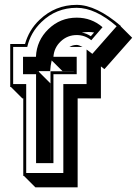

<svg xmlns="http://www.w3.org/2000/svg" viewBox="-20 -717 574 798"><path d="M371.1 -582Q365.2 -583 359.4 -583.5Q353.5 -584 347.7 -584Q340.3 -584 333.5 -583.3Q326.7 -582.5 319.8 -581.5Q339.4 -578.6 357.4 -566.4ZM189.5 -51.3H189.9V-420.9H286.6V-421.4H239.7L194.8 -465.8Q192.4 -455.6 190.7 -444.3Q189 -433.1 188.5 -421.4H135.3V-420.9H142.1V-418L189.5 -370.6ZM481.4 -607.9 529.3 -560.1 414.1 -429.7Q410.6 -432.1 408.9 -433.6Q407.2 -435.1 406 -436Q404.8 -437 403.3 -438Q401.9 -439 399.4 -440.9V-308.1H302.7V61.5H127L79.6 14.2H76.7V-308.1H72.8L25.4 -355.5H22.5V-534.2H84Q91.8 -562 106.4 -587.2Q121.1 -612.3 144 -634.3Q209.5 -696.8 298.8 -696.8Q379.9 -696.8 482.4 -608.9ZM359.4 -549.8Q333 -571.3 298.8 -571.3Q260.3 -571.3 232.4 -544.9Q204.6 -518.6 202.1 -481H298.8V-408.7H202.1V-39.1H129.9V-408.7H75.7V-481H129.4Q132.3 -548.8 181.4 -596.2Q230.5 -643.6 298.8 -643.6Q360.4 -643.6 406.2 -604ZM464.8 -607.9Q376 -684.6 298.8 -684.6Q213.4 -684.6 152.3 -625.5Q106.4 -581.1 93.3 -522H34.7V-367.7H88.9V2H243.2V-367.7H339.8V-511.2Q345.2 -507.3 351.1 -502.9Q356.9 -498.5 363.8 -493.2ZM298.8 -530.3Q307.1 -530.3 322.8 -522H268.6Q282.7 -530.3 298.8 -530.3Z"/></svg>

Font: Gondrin
Style: Regular
Weight: 400
Designer: Peter Wiegel, original typeface by Carl Albert Fahrenwaldt 1901
Foundry: Peter Wiegel
Version: Version 1.000 2010 initial release